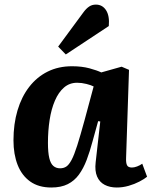

<svg xmlns="http://www.w3.org/2000/svg" viewBox="-20 -821 675 855"><path d="M541.5 -118Q540.5 -96 545.5 -85.5Q550.5 -75 567.5 -75Q578 -75 590.5 -79.8Q603 -84.5 613.5 -92L635 -34Q623 -24 601 -12.5Q579 -1 552.8 6.5Q526.5 14 500 14Q469 14 446 2Q423 -10 412.3 -35Q401.5 -60 406 -98.5L426.5 -280L417 -281.5L392 -191Q380 -146 365.8 -108.5Q351.5 -71 331.5 -43.5Q311.5 -16 281.8 -1Q252 14 208.5 14Q152 14 114.5 -12.7Q77 -39.5 58.5 -86.7Q40 -134 40 -196Q40 -269 58 -329.5Q76 -390 110 -434Q144 -478 192 -502Q240 -526 300.5 -526Q344.5 -526 378.5 -516.8Q412.5 -507.5 431 -498.5L521.5 -524L554.5 -510ZM247.5 -71.5Q263.5 -71.5 275.3 -79.3Q287 -87 298.8 -109Q310.5 -131 324 -173.5Q337.5 -216 356.5 -285.5L397 -436Q385.5 -442 364.8 -447.2Q344 -452.5 323.5 -452.5Q289.5 -452.5 265 -431.2Q240.5 -410 224.5 -372.7Q208.5 -335.5 201 -287Q193.5 -238.5 193.5 -185Q193.5 -142 199.5 -117Q205.5 -92 217.8 -81.8Q230 -71.5 247.5 -71.5ZM352.5 -767.5Q364.5 -783.5 377.3 -792Q390 -800.5 407 -800.5Q436 -800.5 452.3 -775.5Q468.5 -750.5 464.5 -705L273 -578.5L239 -613.5Z"/></svg>

Font: Literata
Style: Italic
Weight: 400
Italic angle: -2°
Designer: Latin by Veronika Burian and Jose Scaglione. Greek by Irene Vlachou. Cyrillic by Vera Evstafieva
Foundry: TypeTogether
Version: Version 3.103;gftools[0.9.29]